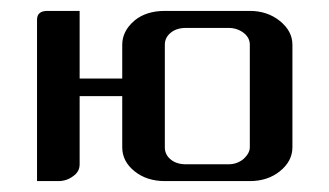

<svg xmlns="http://www.w3.org/2000/svg" viewBox="-20 -332 604 352"><path d="M47.9 0V-295.9Q47.9 -312 66.9 -312H126V-188H204.1V-250Q204.1 -274.9 226.1 -293.9Q247.6 -312 282.2 -312H438Q470.2 -312 493.2 -293.5Q516.1 -274.9 516.1 -250V-62Q516.1 -36.6 493.2 -18.1Q470.7 0 438 0H282.2Q249 0 226.6 -18.1Q204.1 -36.1 204.1 -62V-155.8H126V-30.8Q126 -17.1 113.8 -8.8Q102.1 0 86.9 0ZM282.2 -62Q282.2 -48.3 293 -39.6Q303.7 -30.8 320.8 -30.8H398.9Q414.1 -30.8 425.8 -40Q438 -50.8 438 -62V-250Q438 -263.2 426.3 -272Q414.6 -280.8 398.9 -280.8H320.8Q303.7 -280.8 293 -272Q282.2 -263.2 282.2 -250Z"/></svg>

Font: Hhenum
Style: Regular
Weight: 400
Designer: T. Christopher White
Version: Version 1.0